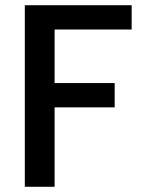

<svg xmlns="http://www.w3.org/2000/svg" viewBox="-20 -715 555 735"><path d="M484 -695V-602H189V-397H419V-304H189V0H75V-695Z"/></svg>

Font: MSTAGE Medium
Style: Regular
Weight: 500
Designer: Ninad Kale (Devanagari), Jonny Pinhorn (Latin)
Foundry: Indian Type Foundry
Version: 4.004